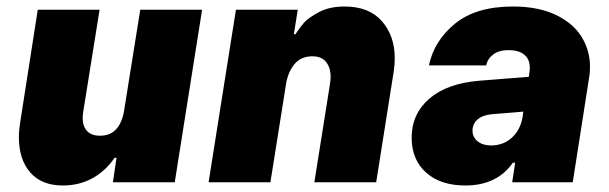

<svg xmlns="http://www.w3.org/2000/svg" viewBox="-20 -560 1870 590"><path d="M38 -139Q38 -160 43 -190L96 -530H286L236 -218Q234 -204 234 -198Q234 -172 247.5 -157.5Q261 -143 287 -143Q319 -143 337 -163Q355 -183 361 -218L411 -530H601L517 0H327L338 -75H332Q304 -34 263.5 -12Q223 10 173 10Q108 10 73 -30Q38 -70 38 -139Z M621 0 705 -530H895L883 -455H888Q901 -475 914 -490Q927 -505 959.5 -522.5Q992 -540 1039 -540Q1114 -540 1153.5 -495Q1193 -450 1193 -381Q1193 -362 1190 -341L1136 0H946L994 -302Q996 -316 996 -324Q996 -352 982 -369.5Q968 -387 940 -387Q905 -387 885 -363Q865 -339 859 -302L811 0Z M1793 -356Q1793 -336 1791 -326L1740 0H1554L1563 -60H1556Q1507 10 1410 10Q1334 10 1289.5 -29.5Q1245 -69 1245 -137Q1245 -210 1299.5 -257Q1354 -304 1454 -312L1605 -324L1607 -339Q1608 -344 1608 -352Q1608 -378 1591 -392Q1574 -406 1543 -406Q1513 -406 1495.5 -392.5Q1478 -379 1474 -359H1298Q1314 -435 1378.5 -487.5Q1443 -540 1556 -540Q1634 -540 1687.5 -514.5Q1741 -489 1767 -447Q1793 -405 1793 -356ZM1586 -201 1588 -217 1491 -209Q1462 -206 1447 -192.5Q1432 -179 1432 -159Q1432 -138 1448 -125.5Q1464 -113 1489 -113Q1526 -113 1552.5 -136.5Q1579 -160 1586 -201Z"/></svg>

Font: Be Vietnam Black
Style: Italic
Weight: 900
Italic angle: -9°
Designer: Lam Bao; Tony Le; Vietanh Nguyen
Foundry: Yellow Type Foundry
Version: Version 5.000